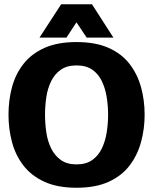

<svg xmlns="http://www.w3.org/2000/svg" viewBox="-20 -874 721 904"><path d="M340 10Q251 10 189.5 -18Q128 -46 90.5 -94.5Q53 -143 36.5 -205Q20 -267 20 -334Q20 -402 36.5 -463.5Q53 -525 90.5 -573Q128 -621 189.5 -648.5Q251 -676 340 -676Q430 -676 491.5 -648.5Q553 -621 590 -573Q627 -525 644 -463.5Q661 -402 661 -334Q661 -267 644 -205Q627 -143 590 -94.5Q553 -46 491.5 -18Q430 10 340 10ZM340 -100Q386 -100 415 -121Q444 -142 460 -176Q476 -210 482.5 -251.5Q489 -293 489 -334Q489 -375 482.5 -416Q476 -457 460 -491Q444 -525 415 -545.5Q386 -566 340 -566Q295 -566 266 -545.5Q237 -525 220.5 -491Q204 -457 198 -416Q192 -375 192 -334Q192 -293 198 -251.5Q204 -210 220.5 -176Q237 -142 266 -121Q295 -100 340 -100ZM166 -697 268 -854H413L514 -697H388L340 -769L293 -697Z"/></svg>

Font: Epunda Sans ExtraBold
Style: Regular
Weight: 800
Designer: Simon Atzbach
Foundry: typofactur
Version: Version 2.204; ttfautohint (v1.8.4.7-5d5b)